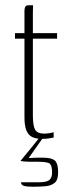

<svg xmlns="http://www.w3.org/2000/svg" viewBox="-20 -525 258 730"><path d="M139 3Q116 3 101.5 -4.5Q87 -12 80 -30Q73 -48 73 -79V-378H37V-399H73V-481Q73 -492 75 -497Q77 -502 80.5 -503.5Q84 -505 89 -505H106Q106 -505 105.5 -498Q105 -491 105 -476V-399H197V-378H105V-86Q105 -47 113.5 -32Q122 -17 148 -17Q159 -17 169.5 -19Q180 -21 184 -22V-2Q179 -1 167 1Q155 3 139 3ZM105 185Q81 185 70.5 181.5Q60 178 60 168Q65 168 83.5 168Q102 168 128 168Q158 168 168 159Q178 150 178 131Q178 105 169.5 97.5Q161 90 124 90H93Q88 90 80.5 89.5Q73 89 67.5 88.5Q62 88 58 87Q60 84 69.5 72.5Q79 61 91.5 46Q104 31 114.5 17.5Q125 4 130 -2H144L89 76Q136 73 160.5 75.5Q185 78 193 90.5Q201 103 201 131Q201 159 188 170Q175 181 153 183Q131 185 105 185Z"/></svg>

Font: Genos Thin ExtraLight
Style: Regular
Weight: 250
Version: Version 1.010